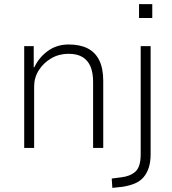

<svg xmlns="http://www.w3.org/2000/svg" viewBox="-20 -715 832 928"><path d="M97 0V-492H143V-390H146Q168 -437 211 -468.5Q254 -500 312 -500Q366 -500 403 -481.5Q440 -463 459.5 -424Q479 -385 479 -323V0H430V-320Q430 -362 418 -392Q406 -422 380 -438.5Q354 -455 311 -455Q265 -455 227.5 -433Q190 -411 167.5 -375.5Q145 -340 145 -297V0ZM652 -628V-695H716V-628ZM523 193 520 148 566 142Q610 137 635 114Q660 91 660 31V-492H708V30Q708 68 699 95.5Q690 123 673 142.5Q656 162 630 172.5Q604 183 571 188Z"/></svg>

Font: Nunito Sans 7pt SemiCondensed ExtraLight
Style: Regular
Weight: 250
Width: 4
Designer: Vernon Adams
Foundry: Vernon Adams
Version: Version 3.101;gftools[0.9.27]